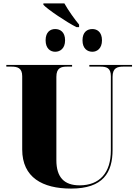

<svg xmlns="http://www.w3.org/2000/svg" viewBox="-20 -1094 809 1124"><path d="M428 -935H443V-950C420 -977 379 -1034 357 -1074H234V-1066C257 -1040 373 -962 428 -935ZM303 -791C332 -791 361 -810 361 -858C361 -907 332 -924 303 -924C275 -924 247 -907 247 -858C247 -810 275 -791 303 -791ZM521 -791C548 -791 577 -810 577 -858C577 -907 548 -924 521 -924C491 -924 463 -907 463 -858C463 -810 491 -791 521 -791ZM396 10C584 10 639 -84 639 -217V-644C639 -697 667 -704 703 -704H753V-714H503V-704H567C603 -704 629 -697 629 -648V-213C629 -82 563 -9 446 -9C356 -9 310 -56 310 -156V-644C310 -697 338 -704 373 -704H402V-714H17V-704H46C81 -704 110 -697 110 -648V-219C110 -55 229 10 396 10Z"/></svg>

Font: Noto Serif Display Black
Style: Regular
Weight: 900
Designer: Monotype Design Team
Foundry: Monotype Imaging Inc.
Version: Version 2.009